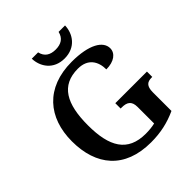

<svg xmlns="http://www.w3.org/2000/svg" viewBox="-248 -1078 1245 1245"><g transform="rotate(-45 374.5 -455.5)"><path d="M403 -771C504 -771 554 -846 556 -921H497C486 -873 452 -853 403 -853C354 -853 320 -873 309 -921H251C253 -846 302 -771 403 -771ZM415 10C504 10 578 -7 652 -41V-211C652 -270 675 -285 714 -285H720V-334H430V-285H440C486 -285 515 -270 515 -215V-63C490 -57 460 -54 430 -54C264 -54 203 -162 203 -358C203 -554 262 -664 417 -664C507 -664 544 -604 544 -530C616 -530 659 -564 659 -609C659 -674 579 -724 420 -724C181 -724 56 -574 56 -358C56 -137 173 10 415 10Z"/></g></svg>

Font: Noto Serif Gurmukhi SemiBold
Style: Regular
Weight: 600
Designer: Vaibhav Singh and the Monotype Design Team
Foundry: Monotype Imaging Inc.
Version: Version 2.004